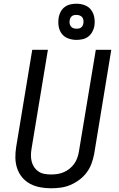

<svg xmlns="http://www.w3.org/2000/svg" viewBox="-20 -1002 640 1030"><path d="M253 8Q223 8 194.5 2.5Q166 -3 141.5 -16Q117 -29 99 -50.5Q81 -72 72 -99Q63 -126 62.5 -155.5Q62 -185 67 -215L153 -735H237L149 -203Q146 -185 146 -167.5Q146 -150 150.5 -133.5Q155 -117 164.5 -103.5Q174 -90 188 -81Q202 -72 219 -69Q236 -66 254 -66Q271 -66 288 -68.5Q305 -71 321.5 -78Q338 -85 352.5 -96.5Q367 -108 377.5 -122.5Q388 -137 394 -153.5Q400 -170 403 -187L494 -735H577L485 -175Q480 -149 470.5 -123.5Q461 -98 444.5 -76Q428 -54 405 -37Q382 -20 357 -9.5Q332 1 305.5 4.5Q279 8 253 8ZM390 -788Q367 -788 345.5 -796Q324 -804 311 -821.5Q298 -839 294.5 -862Q291 -885 295 -909Q298 -925 306 -940Q314 -955 328 -965Q342 -975 358 -978.5Q374 -982 390 -982Q414 -982 435 -974Q456 -966 469 -948.5Q482 -931 486 -908Q490 -885 486 -861Q483 -845 474.5 -830Q466 -815 452.5 -805Q439 -795 422.5 -791.5Q406 -788 390 -788ZM390 -848Q396 -848 402.5 -849Q409 -850 414.5 -854Q420 -858 423 -864Q426 -870 427 -876Q429 -885 427.5 -894Q426 -903 421 -909.5Q416 -916 407.5 -919Q399 -922 390 -922Q384 -922 378 -921Q372 -920 366.5 -916Q361 -912 358 -906Q355 -900 354 -894Q352 -885 353.5 -876Q355 -867 360 -860.5Q365 -854 373 -851Q381 -848 390 -848Z"/></svg>

Font: Iosevka Curly Extended Oblique
Style: Regular
Weight: 400
Width: 7
Italic angle: -9°
Monospace: yes
Designer: Belleve Invis
Foundry: Belleve Invis
Version: Version 11.1.0; ttfautohint (v1.8.3)